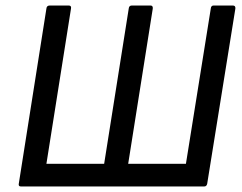

<svg xmlns="http://www.w3.org/2000/svg" viewBox="-20 -675 875 695"><path d="M56 0Q46 0 48 -10L148 -644Q149 -655 160 -655H229Q239 -655 237 -644L148 -82H357L446 -644Q447 -655 457 -655H525Q534 -655 533 -644L444 -82H653L743 -644Q744 -655 753 -655H823Q833 -655 832 -644L730 -10Q728 0 719 0Z"/></svg>

Font: Sofia Sans Semi Condensed Medium
Style: Italic
Weight: 500
Italic angle: -9°
Version: Version 4.100